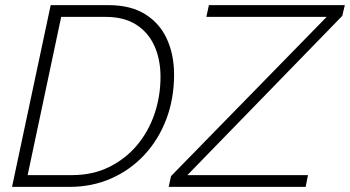

<svg xmlns="http://www.w3.org/2000/svg" viewBox="-20 -730 1367 750"><path d="M178 -710H403Q491 -710 548 -674Q605 -638 632.5 -576.5Q660 -515 660 -439Q660 -344 629.5 -264Q599 -184 544 -125Q489 -66 414.5 -33Q340 0 252 0H27ZM262 -46Q342 -46 406 -77.5Q470 -109 515 -162.5Q560 -216 583.5 -285Q607 -354 607 -430Q607 -498 583 -551Q559 -604 511.5 -634Q464 -664 393 -664H219L88 -46ZM648 -42 1256 -664H786L796 -710H1327L1317 -668L712 -46H1183L1174 0H639Z"/></svg>

Font: Raleway Light
Style: Italic
Weight: 300
Italic angle: -12°
Designer: Matt McInerney, Pablo Impallari, Rodrigo Fuenzalida
Foundry: Matt McInerney, Pablo Impallari, Rodrigo Fuenzalida
Version: Version 4.026